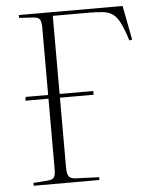

<svg xmlns="http://www.w3.org/2000/svg" viewBox="-52 -774 653 818"><g transform="rotate(-5 274.0 -365.0)"><path d="M59 0V-12L123 -17Q142 -19 148 -28.5Q154 -38 154 -63V-364H55L58 -380H154V-666Q154 -693 147.5 -703Q141 -713 121 -714L59 -718V-730H503L531 -584L519 -581Q504 -629 490.5 -656Q477 -683 460.5 -695.5Q444 -708 418.5 -711Q393 -714 354 -714H203V-380H347V-364H203V-63Q203 -38 210.5 -27.5Q218 -17 238 -16L340 -12V0Z"/></g></svg>

Font: Literata 72pt ExtraLight
Style: Regular
Weight: 200
Designer: Latin by Veronika Burian and Jose Scaglione. Greek by Irene Vlachou. Cyrillic by Vera Evstafieva.
Foundry: TypeTogether
Version: Version 3.002